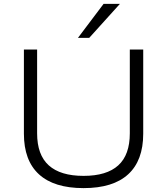

<svg xmlns="http://www.w3.org/2000/svg" viewBox="-20 -960 860 988"><path d="M410 8Q258 8 180.5 -63Q103 -134 103 -272V-705H171V-274Q171 -163 231 -109Q291 -55 410 -55Q529 -55 588.5 -109Q648 -163 648 -274V-705H717V-272Q717 -134 639.5 -63Q562 8 410 8ZM381 -765 513 -940H597L439 -765Z"/></svg>

Font: Nunito Sans 10pt SemiExpanded Light
Style: Regular
Weight: 300
Width: 6
Designer: Vernon Adams
Foundry: Vernon Adams
Version: Version 3.101;gftools[0.9.27]